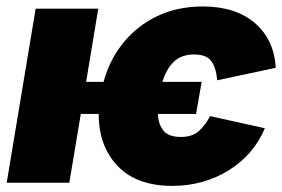

<svg xmlns="http://www.w3.org/2000/svg" viewBox="-20 -573 885 602"><path d="M288.1 -545.9 250 -316.4H304.7Q324.2 -387.2 367.7 -440.2Q411.1 -493.2 474.1 -522.9Q537.1 -552.7 616.2 -552.7Q718.3 -552.7 778.8 -501Q839.4 -449.2 844.7 -360.4L661.1 -321.3Q657.2 -362.8 641.8 -382.3Q626.5 -401.9 588.9 -402.3Q547.4 -401.9 524.2 -378.7Q501 -355.5 489.3 -316.4H612.3L594.7 -215.8H475.1Q476.6 -182.6 492.7 -163.1Q508.8 -143.6 546.9 -143.6Q583.5 -143.6 604.2 -162.8Q625 -182.1 638.7 -209L810.5 -170.9Q774.4 -86.4 696 -38.3Q617.7 9.8 520.5 9.8Q407.7 9.8 348.4 -53Q289.1 -115.7 289.6 -215.8H233.4L197.3 0H1L91.8 -545.9Z"/></svg>

Font: Inter Tight Black
Style: Italic
Weight: 900
Italic angle: -9.39999°
Designer: Rasmus Andersson
Foundry: rsms
Version: Version 3.004; ttfautohint (v1.8.4.7-5d5b)